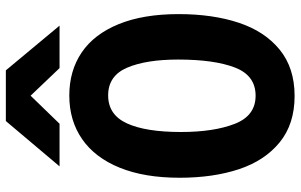

<svg xmlns="http://www.w3.org/2000/svg" viewBox="-201 -785 1002 640"><g transform="rotate(-90 300.0 -465.0)"><path d="M27.5 -367.5Q27.5 -484.5 61 -567Q94.5 -649.5 156.2 -692.2Q218 -735 301.5 -735Q384 -735 445 -693.8Q506 -652.5 539.5 -570.5Q573 -488.5 573 -370.5Q573 -257 544.2 -170.2Q515.5 -83.5 454.5 -33.8Q393.5 16 300 16Q206.5 16 145.5 -33.8Q84.5 -83.5 56 -169.5Q27.5 -255.5 27.5 -367.5ZM421.5 -372Q421.5 -478.5 394.5 -542Q367.5 -605.5 302 -605.5Q237.5 -605.5 208.8 -543Q180 -480.5 180 -362.5Q180 -254 207 -184Q234 -114 301 -114Q368.5 -114 395 -183.2Q421.5 -252.5 421.5 -372ZM216.5 -946.5H385.5L534.5 -767.5H393L301 -864L207.5 -767.5H65.5Z"/></g></svg>

Font: JuliaMono ExtraBold
Style: Regular
Weight: 800
Monospace: yes
Designer: cormullion
Foundry: corm
Version: Version 0.055; ttfautohint (v1.8.4)